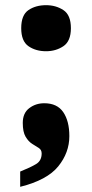

<svg xmlns="http://www.w3.org/2000/svg" viewBox="-20 -568 357 742"><path d="M158 -370Q118 -370 90 -389.5Q62 -409 62 -459Q62 -510 90 -529Q118 -548 158 -548Q196 -548 225 -529Q254 -510 254 -459Q254 -409 225 -389.5Q196 -370 158 -370ZM58 95Q98 79 119.5 66Q141 53 141 25Q141 11 130 4Q119 -3 104.5 -12Q90 -21 79 -39.5Q68 -58 68 -93Q68 -131 93 -150Q118 -169 151 -169Q201 -169 224.5 -134.5Q248 -100 248 -42Q248 22 205 75Q162 128 58 154Z"/></svg>

Font: Noto Serif Ethiopic Black
Style: Regular
Weight: 900
Designer: Monotype Design Team
Foundry: Monotype Imaging Inc.
Version: Version 2.102; ttfautohint (v1.8.4.7-5d5b)